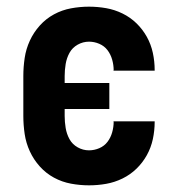

<svg xmlns="http://www.w3.org/2000/svg" viewBox="-20 -548 540 576"><path d="M247 8Q220 8 193 3Q166 -2 142 -15Q118 -28 99.5 -48.5Q81 -69 69.5 -94Q58 -119 54 -146Q50 -173 50 -200V-320Q50 -347 54 -374Q58 -401 69.5 -426Q81 -451 99.5 -471.5Q118 -492 142 -505Q166 -518 193 -523Q220 -528 247 -528Q273 -528 298.5 -523.5Q324 -519 347.5 -507.5Q371 -496 389.5 -478Q408 -460 420.5 -437.5Q433 -415 438.5 -389.5Q444 -364 444 -338Q444 -338 444 -337.5Q444 -337 444 -336H320Q320 -337 320.5 -337Q321 -337 321 -337Q321 -353 316.5 -369Q312 -385 302.5 -397.5Q293 -410 278 -416.5Q263 -423 247 -423Q229 -423 213 -414Q197 -405 188.5 -389.5Q180 -374 177 -356Q174 -338 174 -320V-299H308V-221H174V-200Q174 -182 177 -164Q180 -146 188.5 -130.5Q197 -115 213 -106Q229 -97 247 -97Q263 -97 278 -103.5Q293 -110 302.5 -122.5Q312 -135 316.5 -151Q321 -167 321 -183Q321 -183 320.5 -183Q320 -183 320 -184H444Q444 -183 444 -182.5Q444 -182 444 -182Q444 -156 438.5 -130.5Q433 -105 420.5 -82.5Q408 -60 389.5 -42Q371 -24 347.5 -12.5Q324 -1 298.5 3.5Q273 8 247 8Z"/></svg>

Font: Iosevka SS04 Extrabold
Style: Regular
Weight: 800
Monospace: yes
Designer: Belleve Invis
Foundry: Belleve Invis
Version: Version 19.0.0; ttfautohint (v1.8.4)